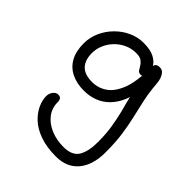

<svg xmlns="http://www.w3.org/2000/svg" viewBox="-207 -625 1016 1016"><g transform="rotate(45 301.5 -117.0)"><path d="M378 260Q308 260 257.5 242Q207 224 176 195Q145 166 130 133Q115 100 115 71Q115 50 127 34.5Q139 19 155 19Q169 19 175 27Q181 35 181 51Q181 94 206.5 127Q232 160 275 178Q318 196 370 196Q434 196 457.5 157.5Q481 119 481 48Q481 -12 473 -61.5Q465 -111 454 -155Q442 -198 432 -240Q428 -228 424 -217Q405 -174 377 -146Q349 -118 313 -104.5Q277 -91 235 -91Q181 -91 141 -111Q101 -131 79.5 -170Q58 -209 58 -267Q58 -312 76 -352.5Q94 -393 125.5 -425Q157 -457 197 -475.5Q237 -494 281 -494Q330 -494 359 -479.5Q388 -465 401 -443Q401 -442 402 -441Q403 -449 407 -454Q414 -463 433 -463Q449 -463 459 -452.5Q469 -442 475 -425.5Q481 -409 482 -390Q487 -327 498 -276.5Q509 -226 520.5 -177.5Q532 -129 540 -72.5Q548 -16 548 59Q548 153 503.5 206.5Q459 260 378 260ZM398 -366Q394 -363 389 -363Q374 -363 367 -373Q360 -383 353 -395.5Q346 -408 332.5 -418Q319 -428 292 -428Q257 -428 227 -414.5Q197 -401 174 -377.5Q151 -354 138 -324Q125 -294 125 -262Q125 -210 151.5 -182Q178 -154 234 -154Q280 -154 317.5 -180Q355 -206 378 -266Q393 -306 398 -366Z"/></g></svg>

Font: Shantell Sans Light Light
Style: Regular
Weight: 300
Version: Version 1.008;[ac192a2d6]